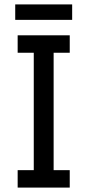

<svg xmlns="http://www.w3.org/2000/svg" viewBox="-20 -850 396 870"><path d="M60 0V-79H133V-611H60V-690H296V-611H223V-79H296V0ZM49 -760V-830H307V-760Z"/></svg>

Font: Radio Canada Condensed
Style: Regular
Weight: 400
Width: 3
Designer: Charles Daoud, Etienne Aubert Bonn, Alexandre Saumier Demers, Jacques Le Bailly
Foundry: Radio-Canada
Version: Version 2.104; ttfautohint (v1.8.4.7-5d5b);gftools[0.9.28.de